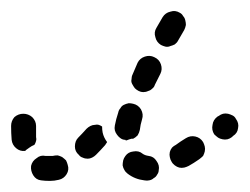

<svg xmlns="http://www.w3.org/2000/svg" viewBox="-42 -304 450 346"><path d="M64 20Q73 18 78 10Q83 2 80 -7Q79 -11 77 -15Q74 -18 70 -21Q66 -23 62 -24Q57 -24 53 -23Q50 -23 48 -23Q43 -23 40 -23Q31 -25 24 -19Q16 -14 14 -5Q13 4 18 12Q23 20 32 21Q39 22 48 22Q56 22 64 20ZM227 21Q232 20 235 17Q239 15 241 11Q244 7 244 3Q246 -6 240 -14Q235 -22 226 -23Q219 -24 215 -27Q208 -33 198 -31Q189 -30 184 -23Q181 -19 180 -15Q179 -10 179 -6Q180 -1 182 2Q184 6 188 9Q201 19 218 21Q223 22 227 21ZM324 -23Q326 -27 327 -31Q328 -36 327 -40Q326 -44 324 -48Q319 -56 310 -58Q301 -60 293 -55Q283 -49 275 -43Q271 -41 268 -38Q265 -34 264 -30Q263 -25 264 -21Q265 -16 267 -13Q269 -9 273 -6Q277 -3 281 -2Q285 -1 290 -2Q294 -3 298 -5Q307 -10 317 -17Q321 -20 324 -23ZM149 -45Q150 -46 151 -48Q151 -48 151 -48Q145 -56 143 -65Q142 -70 142 -76Q139 -78 136 -79Q133 -80 129 -79Q125 -79 121 -77Q117 -75 114 -72Q106 -63 99 -56Q93 -50 93 -40Q93 -31 100 -25Q103 -21 107 -20Q111 -18 116 -18Q120 -18 124 -20Q128 -22 131 -25Q139 -33 147 -42Q148 -43 149 -45ZM-13 -37Q-20 -43 -21 -52Q-22 -64 -22 -77Q-22 -86 -16 -93Q-9 -99 0 -99Q9 -99 16 -93Q23 -86 23 -77Q23 -66 23 -57Q24 -53 23 -50Q22 -46 20 -43Q15 -41 11 -38Q7 -35 4 -33Q4 -32 4 -32Q4 -32 3 -32Q-6 -31 -13 -37ZM175 -55Q172 -57 169 -61Q166 -65 165 -69Q164 -73 165 -78Q167 -89 171 -101Q172 -106 175 -109Q177 -113 181 -115Q185 -117 190 -118Q194 -118 198 -117Q207 -115 212 -107Q217 -98 214 -89Q211 -79 210 -70Q209 -65 206 -60Q202 -56 198 -54Q197 -54 195 -54Q191 -53 186 -51Q186 -51 185 -51Q184 -51 184 -52Q179 -52 175 -55ZM387 -73Q389 -82 383 -90Q381 -94 377 -96Q373 -98 369 -99Q364 -100 360 -99Q356 -98 352 -95L350 -94Q342 -88 341 -79Q339 -70 344 -62Q347 -59 351 -56Q354 -54 359 -53Q363 -52 368 -53Q372 -54 376 -57L378 -59Q386 -64 387 -73ZM195 -161Q194 -157 196 -153Q198 -149 201 -145Q204 -142 208 -140Q212 -138 216 -138Q221 -138 225 -140Q229 -141 232 -144Q236 -147 237 -151Q242 -161 247 -171Q251 -179 248 -188Q245 -197 236 -201Q228 -205 219 -202Q210 -199 206 -191Q201 -180 197 -170Q195 -166 195 -161ZM238 -237Q240 -228 248 -223Q252 -221 256 -220Q261 -219 265 -221Q269 -222 273 -224Q277 -227 279 -231L290 -250Q292 -254 293 -259Q293 -263 292 -267Q291 -272 288 -275Q286 -279 282 -281Q274 -286 265 -283Q256 -281 251 -273L240 -254Q235 -246 238 -237Z"/></svg>

Font: FRB American Cursive Dashed Extrabold
Style: Bold Italic
Weight: 800
Italic angle: -25°
Version: Version 2.0;Modular Font Editor K font №1